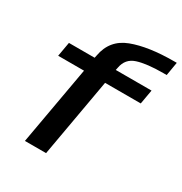

<svg xmlns="http://www.w3.org/2000/svg" viewBox="-182 -925 1002 1058"><g transform="rotate(30 318.5 -395.5)"><path d="M127.5 0H262L350 -498H577L593 -589H365.5L369 -605.5Q380 -667.5 438.2 -686.2Q496.5 -705 602 -705H622.5L637 -791H620.5Q457.5 -791 355.8 -752.5Q254 -714 234.5 -605.5L231 -589H67.5L51.5 -498H216Z"/></g></svg>

Font: Anybody Expanded Medium
Style: Italic
Weight: 500
Width: 7
Italic angle: -10°
Version: Version 1.113;gftools[0.9.25]